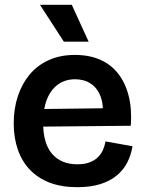

<svg xmlns="http://www.w3.org/2000/svg" viewBox="-20 -764 603 797"><path d="M301 13Q236 13 187 -5.5Q138 -24 104.5 -59Q71 -94 54 -143Q37 -192 37 -252Q37 -313 54 -364.5Q71 -416 103 -454.5Q135 -493 182.5 -514.5Q230 -536 291 -536Q350 -536 395 -516.5Q440 -497 470 -459Q500 -421 514 -366.5Q528 -312 523 -242L118 -238V-311L443 -315L406 -274Q411 -328 397.5 -363.5Q384 -399 356.5 -417Q329 -435 292 -435Q251 -435 221 -413.5Q191 -392 175 -352Q159 -312 159 -255Q159 -168 196.5 -125Q234 -82 301 -82Q331 -82 352 -90Q373 -98 386.5 -111.5Q400 -125 407.5 -142Q415 -159 418 -177L530 -157Q524 -120 508 -89Q492 -58 464 -35Q436 -12 395.5 0.5Q355 13 301 13ZM245 -591 146 -744H278L348 -591Z"/></svg>

Font: Bricolage Grotesque 36pt SemiBold
Style: Regular
Weight: 600
Designer: Mathieu Triay
Foundry: Atelier Triay
Version: Version 1.001;gftools[0.9.33.dev8+g029e19f]